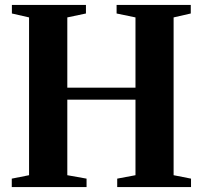

<svg xmlns="http://www.w3.org/2000/svg" viewBox="-20 -763 827 783"><path d="M98.5 -48.5V-692L28.5 -708V-743H330.5V-708L254.5 -692V-405.5H532.5V-692L455.5 -708V-743H758V-708L688 -692V-48.5L759 -34.5V0H458V-34.5L532.5 -48.5V-356.5H254.5V-48.5L333 -34.5V0H28V-34.5Z"/></svg>

Font: Merriweather 96pt
Style: Bold
Weight: 700
Version: Version 2.100